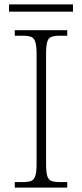

<svg xmlns="http://www.w3.org/2000/svg" viewBox="-20 -851 374 871"><path d="M47 0V-25H84Q109 -25 122 -30.5Q135 -36 140.5 -54Q146 -72 146 -109V-605Q146 -642 140.5 -660Q135 -678 122 -683.5Q109 -689 84 -689H47V-714H285V-689H251Q226 -689 212.5 -683.5Q199 -678 194 -660Q189 -642 189 -605V-109Q189 -72 194 -54Q199 -36 212.5 -30.5Q226 -25 251 -25H285V0ZM21 -798V-831H311V-798Z"/></svg>

Font: Noto Serif Tamil ExtraLight
Style: Regular
Weight: 200
Designer: Indian Type Foundry, Tom Grace, and the Monotype Design Team
Foundry: Monotype Imaging Inc.
Version: Version 2.004; ttfautohint (v1.8.4.7-5d5b)